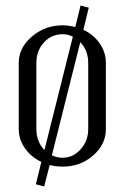

<svg xmlns="http://www.w3.org/2000/svg" viewBox="-20 -604 452 696"><path d="M47.9 -136.2V-376Q47.9 -430.7 95.5 -471.4Q143.1 -512.2 207 -512.2Q228.5 -512.2 252.9 -505.9L272 -584L301.8 -576.2L282.2 -496.1Q319.3 -478.5 341.6 -446.3Q363.8 -414.1 363.8 -376V-136.2Q363.8 -80.6 317.6 -40.3Q271.5 0 207 0Q182.6 0 160.2 -5.9L140.1 71.8L109.9 64L129.9 -17.1Q92.8 -34.7 70.3 -66.7Q47.9 -98.6 47.9 -136.2ZM111.8 -136.2Q111.8 -90.8 141.1 -60.1L244.1 -471.2Q225.6 -480 207 -480Q166.5 -480 139.2 -450Q111.8 -419.9 111.8 -376ZM168 -41Q186.5 -32.2 207 -32.2Q245.1 -32.2 272.5 -63Q299.8 -93.8 299.8 -136.2V-376Q299.8 -420.9 271 -451.2Z"/></svg>

Font: Gawaa
Style: Regular
Weight: 400
Designer: T. Christopher White
Version: Version 1.0